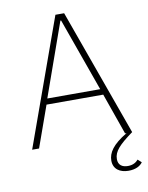

<svg xmlns="http://www.w3.org/2000/svg" viewBox="-97 -767 804 1040"><g transform="rotate(-10 305.0 -247.5)"><path d="M281 -698H329L580 0C505 55 473 87 473 130C473 163 495 177 526 177C555 177 572 165 583 152L603 170C590 189 564 203 525 203C478 203 442 180 442 133C442 90 469 48 548 1V0H541L461 -227H149L68 0H30ZM306 -662H302L159 -259H450Z"/></g></svg>

Font: Plexus Sans ExtraLight
Style: Regular
Weight: 250
Version: Version 2.001;PS 002.001;hotconv 1.0.70;makeotf.lib2.5.58329